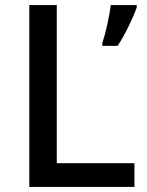

<svg xmlns="http://www.w3.org/2000/svg" viewBox="-20 -734 576 754"><path d="M95 0V-714H203V-93H508V0ZM517 -705Q507 -676 486 -632.5Q465 -589 442 -554H382V-566Q392 -595 401.5 -638.5Q411 -682 415 -714H517Z"/></svg>

Font: Noto Sans Tamil Medium
Style: Regular
Weight: 500
Designer: Jelle Bosma - Monotype Design Team
Foundry: Monotype Imaging Inc.
Version: Version 2.004; ttfautohint (v1.8.4.7-5d5b)